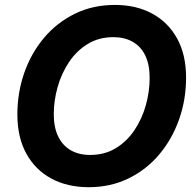

<svg xmlns="http://www.w3.org/2000/svg" viewBox="-20 -758 803 788"><path d="M343.8 10.3Q256.8 10.3 190.9 -25.1Q125 -60.5 88.1 -127.4Q51.3 -194.3 51.3 -288.6Q51.3 -377.4 79.3 -458.3Q107.4 -539.1 160.2 -602.1Q212.9 -665 286.9 -701.4Q360.8 -737.8 451.7 -737.8Q538.6 -737.8 604.2 -702.4Q669.9 -667 706.8 -600.3Q743.7 -533.7 743.7 -439Q743.7 -349.6 715.3 -268.8Q687 -188 634.3 -125Q581.5 -62 507.8 -25.9Q434.1 10.3 343.8 10.3ZM349.6 -122.1Q409.7 -122.1 455.3 -149.9Q501 -177.7 532 -224.1Q563 -270.5 578.6 -326.4Q594.2 -382.3 594.2 -438.5Q594.2 -493.2 576.2 -530.3Q558.1 -567.4 524.7 -586.4Q491.2 -605.5 445.3 -605.5Q385.7 -605.5 340.1 -577.6Q294.4 -549.8 263.4 -503.4Q232.4 -457 216.6 -401.1Q200.7 -345.2 200.7 -289.1Q200.7 -234.9 219 -197.5Q237.3 -160.2 270.8 -141.1Q304.2 -122.1 349.6 -122.1Z"/></svg>

Font: Inter 20pt
Style: Bold Italic
Weight: 700
Italic angle: -9.3988°
Version: Version 4.001;git-66647c0bb